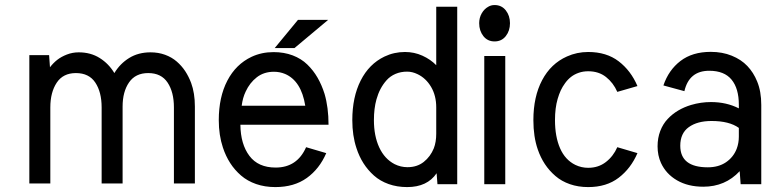

<svg xmlns="http://www.w3.org/2000/svg" viewBox="-20 -741 3085 773"><path d="M181.2 -470.2Q194.3 -487.3 210.4 -500Q226.6 -512.7 249.3 -521.5Q272 -530.3 296.9 -530.3Q345.2 -530.3 381.6 -507.3Q418 -484.4 440.4 -446.8Q463.4 -484.9 500.2 -507.6Q537.1 -530.3 585.9 -530.3Q617.7 -530.3 644.5 -520.5Q671.4 -510.7 691.4 -493.4Q711.4 -476.1 725.6 -454.6Q739.7 -433.1 749.5 -407.2Q764.6 -366.2 764.6 -312V-2.4H680.2V-308.6Q680.2 -370.1 654.8 -408.4Q629.4 -446.8 576.7 -446.8Q525.4 -446.8 499.5 -409.2Q473.6 -371.6 473.6 -312V-2.4H389.2V-308.6Q389.2 -370.1 363.8 -408.4Q338.4 -446.8 285.6 -446.8Q233.9 -446.8 208.3 -408Q182.6 -369.1 182.6 -308.6V-2.4H98.1V-519H177.7Z M1165.5 -547.4H1085.9L1179.7 -661.1H1301.3ZM1293.5 -124.5Q1266.1 -61 1215.1 -24.4Q1164.1 12.2 1088.4 12.2Q1046.4 12.2 1011.2 0Q976.1 -12.2 950.4 -34.4Q924.8 -56.6 906.7 -84.7Q888.7 -112.8 877.4 -147Q860.8 -196.8 860.8 -257.3Q860.8 -350.1 895.3 -416.3Q929.7 -482.4 992.7 -512.2Q1033.2 -531.2 1081.5 -531.2Q1123.5 -531.2 1158.2 -518.1Q1192.9 -504.9 1217.3 -481.2Q1241.7 -457.5 1258.5 -428.2Q1275.4 -398.9 1286.6 -363.3Q1302.7 -308.6 1302.7 -238.8H947.8Q948.7 -160.6 984.1 -113.5Q1019.5 -66.4 1089.8 -66.4Q1176.3 -66.4 1212.4 -148.4ZM1209 -315.4Q1192.9 -415.5 1127.4 -443.4Q1106.4 -452.1 1083 -452.1Q1042.5 -452.1 1013.9 -429.9Q985.4 -407.7 969.2 -372.6Q957 -347.2 953.1 -315.4Z M1610.4 -531.7Q1647.9 -531.7 1680.7 -516.8Q1713.4 -502 1736.3 -478.5V-713.9H1820.8V0.5H1741.2L1737.8 -43.5Q1700.2 12.2 1619.1 12.2Q1578.6 12.2 1544.4 0Q1510.3 -12.2 1485.6 -34.2Q1460.9 -56.2 1443.4 -83.7Q1425.8 -111.3 1415 -145Q1398.4 -194.8 1398.4 -257.3Q1398.4 -350.1 1432.1 -416.7Q1465.8 -483.4 1527.8 -513.2Q1566.4 -531.7 1610.4 -531.7ZM1736.3 -308.6Q1736.3 -356 1715.6 -391.1Q1694.8 -426.3 1661.1 -442.4Q1640.1 -452.6 1619.1 -452.6Q1593.8 -452.6 1572.5 -443.6Q1551.3 -434.6 1536.6 -418.2Q1522 -401.9 1512 -382.8Q1502 -363.8 1495.6 -340.8Q1485.4 -304.2 1485.4 -257.3Q1485.4 -193.8 1506.8 -147.5Q1528.3 -101.1 1568.8 -80.1Q1593.3 -67.9 1620.6 -67.9Q1659.2 -67.9 1686 -89.1Q1712.9 -110.4 1726.6 -144Q1736.3 -169.4 1736.3 -202.6Z M1909.2 -647.5Q1909.2 -669.4 1919.4 -687.3Q1929.7 -705.1 1945.8 -713.9Q1957 -720.7 1971.2 -720.7Q1999.5 -720.7 2016.4 -699.2Q2033.2 -677.7 2033.2 -647.5Q2033.2 -617.2 2016.4 -595.7Q1999.5 -574.2 1971.2 -574.2Q1942.9 -574.2 1926 -595.7Q1909.2 -617.2 1909.2 -647.5ZM2014.2 0.5H1929.7V-515.6H2014.2Z M2348.1 -65.4Q2389.2 -65.4 2419.2 -88.6Q2449.2 -111.8 2465.3 -148.4L2546.4 -124.5Q2520 -63 2470.9 -25.4Q2421.9 12.2 2348.1 12.2Q2308.1 12.2 2274.4 0.5Q2240.7 -11.2 2216.1 -32.5Q2191.4 -53.7 2173.8 -80.3Q2156.2 -106.9 2145 -139.6Q2127.4 -190.4 2127.4 -257.3Q2127.4 -351.6 2162.6 -418.2Q2197.8 -484.9 2262.7 -513.7Q2302.7 -531.7 2348.1 -531.7Q2421.9 -531.7 2470.9 -494.1Q2520 -456.5 2546.4 -394.5L2465.3 -371.1Q2449.2 -407.7 2419.9 -430.9Q2390.6 -454.1 2348.1 -454.1Q2327.6 -454.1 2310.1 -448Q2292.5 -441.9 2279.3 -431.6Q2266.1 -421.4 2255.4 -406.7Q2244.6 -392.1 2237.5 -376.7Q2230.5 -361.3 2225.1 -342.8Q2214.4 -306.2 2214.4 -257.3Q2214.4 -190.9 2234.9 -144Q2255.4 -97.2 2296.4 -77.1Q2320.8 -65.4 2348.1 -65.4Z M2835.4 -456.1Q2754.4 -456.1 2735.4 -374L2650.9 -397Q2671.9 -459 2719.7 -495.6Q2767.6 -532.2 2841.3 -532.2Q2888.2 -532.2 2926 -516.8Q2963.9 -501.5 2988.8 -475.3Q3013.7 -449.2 3028.3 -413.1Q3044.9 -373 3044.9 -318.4V0.5H2961.9L2958 -51.8Q2899.9 10.7 2811.5 10.7Q2750 10.7 2705.8 -14.9Q2661.6 -40.5 2641.1 -85Q2627.4 -115.2 2627.4 -151.9Q2627.4 -185.5 2638.2 -213.6Q2648.9 -241.7 2668 -262Q2687 -282.2 2710.7 -296.1Q2734.4 -310.1 2762.2 -318.4Q2801.3 -330.1 2842.3 -330.1Q2904.8 -330.1 2954.6 -304.7V-319.3Q2954.6 -384.8 2925.3 -420.4Q2896 -456.1 2835.4 -456.1ZM2844.7 -253.9Q2787.6 -253.9 2753.2 -229.2Q2718.8 -204.6 2718.8 -154.3Q2718.8 -67.4 2829.6 -67.4Q2872.6 -67.4 2902.6 -87.6Q2932.6 -107.9 2945.8 -141.6Q2954.6 -164.6 2954.6 -190.9V-226.1Q2916 -253.9 2844.7 -253.9Z"/></svg>

Font: Meera Inimai
Style: Regular
Weight: 400
Version: 2.0.0+20160526